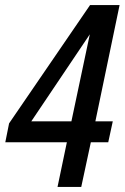

<svg xmlns="http://www.w3.org/2000/svg" viewBox="-20 -741 496 761"><path d="M208 0 245 -177H1L16 -252L337 -721H454L358 -260H427L409 -177H340L302 0ZM104 -260H263L336 -605Z"/></svg>

Font: Mona Sans Condensed Medium
Style: Italic
Weight: 500
Width: 3
Italic angle: -11.7°
Designer: Deni Anggara
Foundry: GitHub
Version: Version 1.001; ttfautohint (v1.8.4.7-5d5b);gftools[0.9.31]